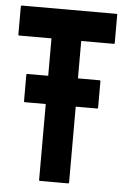

<svg xmlns="http://www.w3.org/2000/svg" viewBox="-51 -734 502 772"><g transform="rotate(5 200.0 -348.0)"><path d="M140 0Q136 0 136 -4V-310H52Q48 -310 48 -314V-420Q48 -424 52 -424H136V-575H6Q2 -575 2 -579V-692Q2 -696 6 -696H387Q391 -696 391 -692V-579Q391 -575 387 -575H256V-424H343Q347 -424 347 -420V-314Q347 -310 343 -310H257V-4Q257 0 253 0Z"/></g></svg>

Font: AL Dynamic
Style: Regular
Weight: 400
Version: Version 1.000; ttfautohint (v1.8.2) -l 8 -r 50 -G 200 -x 14 